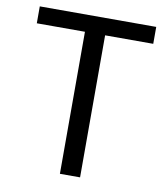

<svg xmlns="http://www.w3.org/2000/svg" viewBox="-82 -803 764 872"><g transform="rotate(10 299.5 -366.5)"><path d="M253 0V-655H31V-733H568V-655H346V0Z"/></g></svg>

Font: Farlight84_Sys_V01
Style: Regular
Weight: 400
Designer: Ryoko NISHIZUKA  (kana, bopomofo & ideographs); Paul D. Hunt (Latin, Greek & Cyrillic); Sandoll Communications , Soo-you
Foundry: Adobe
Version: Version 2.004;October 29, 2024;FontCreator 14.0.0.2814 64-bi